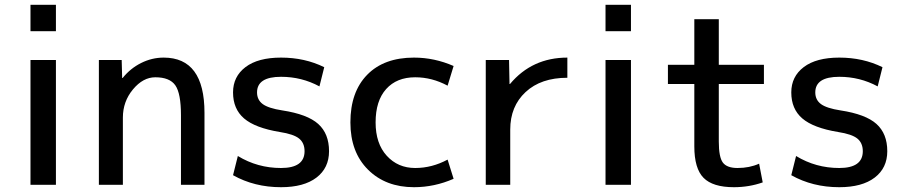

<svg xmlns="http://www.w3.org/2000/svg" viewBox="-20 -770 3769 800"><path d="M107 -640V-750H213V-640ZM107 0V-520H213V0Z M487 -520 489 -445H491Q523 -485 568 -507.5Q613 -530 662 -530Q832 -530 832 -300V0H734V-290Q734 -381 710.5 -414.5Q687 -448 627 -448Q576 -448 534 -397.5Q492 -347 492 -280V0H392V-520Z M1151 -450Q1051 -450 1051 -385Q1051 -354 1074.5 -336.5Q1098 -319 1156 -310Q1261 -294 1306 -253.5Q1351 -213 1351 -140Q1351 -70 1298.5 -30Q1246 10 1151 10Q1040 10 951 -40L971 -120Q1053 -70 1151 -70Q1249 -70 1249 -140Q1249 -174 1226.5 -192.5Q1204 -211 1146 -220Q1043 -237 997 -276.5Q951 -316 951 -385Q951 -451 1003 -490.5Q1055 -530 1151 -530Q1250 -530 1331 -490L1311 -410Q1237 -450 1151 -450Z M1845 -413Q1780 -448 1710 -448Q1633 -448 1589 -399Q1545 -350 1545 -260Q1545 -172 1591.5 -121Q1638 -70 1710 -70Q1780 -70 1845 -105L1870 -25Q1790 10 1705 10Q1587 10 1513.5 -63Q1440 -136 1440 -260Q1440 -387 1510 -458.5Q1580 -530 1705 -530Q1790 -530 1870 -495Z M2344 -530V-446Q2234 -446 2170 -386.5Q2106 -327 2106 -230V0H2004V-520H2101L2103 -420H2105Q2197 -530 2344 -530Z M2503 -640V-750H2609V-640ZM2503 0V-520H2609V0Z M2975 -500H3163V-420H2975V-180Q2975 -115 2992 -92.5Q3009 -70 3053 -70Q3103 -70 3143 -88L3158 -10Q3101 10 3038 10Q2950 10 2911.5 -29Q2873 -68 2873 -160V-420H2763V-500H2873V-690H2975Z M3477 -450Q3377 -450 3377 -385Q3377 -354 3400.5 -336.5Q3424 -319 3482 -310Q3587 -294 3632 -253.5Q3677 -213 3677 -140Q3677 -70 3624.5 -30Q3572 10 3477 10Q3366 10 3277 -40L3297 -120Q3379 -70 3477 -70Q3575 -70 3575 -140Q3575 -174 3552.5 -192.5Q3530 -211 3472 -220Q3369 -237 3323 -276.5Q3277 -316 3277 -385Q3277 -451 3329 -490.5Q3381 -530 3477 -530Q3576 -530 3657 -490L3637 -410Q3563 -450 3477 -450Z"/></svg>

Font: M PLUS 1p Medium
Style: Regular
Weight: 500
Version: Version 1.062